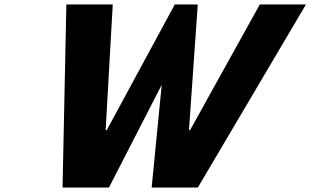

<svg xmlns="http://www.w3.org/2000/svg" viewBox="-20 -845 1398 865"><path d="M663.2 0H871.2L1358.5 -825H1150.5L836.4 -259H831.4L871 -825H767.5L461 -259H456L488 -825H279L261.8 0H470.8L708.6 -463Z"/></svg>

Font: Hussar
Style: BdSuprConOblThree
Weight: 700
Foundry: Cannot Into Space Fonts
Version: Version 2.00